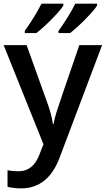

<svg xmlns="http://www.w3.org/2000/svg" viewBox="-20 -786 576 1046"><path d="M0 -540H125L234.9 -233.9Q259.8 -168.5 268.1 -110.8H272Q276.4 -137.7 288.1 -176Q299.8 -214.4 412.1 -540H536.1L305.2 71.8Q242.2 240.2 95.2 240.2Q57.1 240.2 21 231.9V141.1Q46.9 147 80.1 147Q163.1 147 196.8 50.8L216.8 0ZM115.2 -606V-618.2Q166 -688.5 206.1 -766.1H325.2V-755.9Q311 -731.9 263.7 -683.6Q216.3 -635.3 178.2 -606ZM298.8 -606V-618.2Q319.8 -646 347.4 -690.2Q375 -734.4 390.1 -766.1H508.8V-755.9Q494.6 -731.9 447.3 -683.6Q399.9 -635.3 361.8 -606Z"/></svg>

Font: JBL Sans
Style: Semibold
Weight: 600
Version: Version 1.10